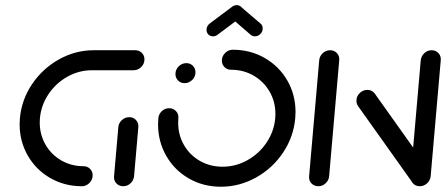

<svg xmlns="http://www.w3.org/2000/svg" viewBox="-20 -710 1701 732"><path d="M333.3 -41.5Q333.3 -30.7 327.6 -21.1Q321.9 -11.5 312.4 -5.7Q303 0 292.2 0Q225.9 0 171.5 -31.3Q117 -62.6 85.9 -116.9Q54.8 -171.1 54.8 -236.3Q54.8 -247.8 55.9 -259.3Q62.2 -329.6 102.2 -389.1Q142.2 -448.5 204.6 -483.5Q267 -518.5 337.4 -518.5H495.9Q510.7 -518.5 520.7 -508.5Q530.7 -498.5 530.7 -483.7Q530.7 -466.7 518.3 -454.4Q505.9 -442.2 489.3 -442.2H330.7Q281.1 -442.2 237 -417.6Q193 -393 164.8 -350.9Q136.7 -308.9 132.2 -259.3Q131.5 -248.1 131.5 -243Q131.5 -197 153.3 -158.9Q175.2 -120.7 213.5 -98.5Q251.9 -76.3 298.5 -76.3Q313.3 -76.3 323.3 -66.3Q333.3 -56.3 333.3 -41.5ZM449.6 0Q433.7 0 423.5 -11.1Q413.3 -22.2 414.8 -38.1L431.1 -225.2Q432.6 -241.1 444.6 -252.2Q456.7 -263.3 472.6 -263.3Q488.5 -263.3 498.7 -252.2Q508.9 -241.1 507.4 -225.2L491.1 -38.1Q489.6 -22.2 477.6 -11.1Q465.6 0 449.6 0Z M648.9 -427.8Q648.9 -444.8 661.3 -457Q673.7 -469.3 690.4 -469.3Q705.2 -469.3 715.2 -459.3Q725.2 -449.3 725.2 -434.4Q725.2 -417.4 712.8 -405.2Q700.4 -393 683.7 -393Q668.9 -393 658.9 -403Q648.9 -413 648.9 -427.8ZM825.9 -478.9Q825.9 -495.9 838.3 -508.1Q850.7 -520.4 867.4 -520.4Q934.4 -520.4 989.3 -488.9Q1044.1 -457.4 1075.4 -403.1Q1106.7 -348.9 1106.7 -283Q1106.7 -271.5 1105.6 -259.3Q1099.3 -188.1 1059.1 -128.1Q1018.9 -68.1 955.9 -33.1Q893 1.9 821.9 1.9Q754.8 1.9 700 -29.6Q645.2 -61.1 613.9 -115.7Q582.6 -170.4 582.6 -236.3Q582.6 -247.8 583.7 -259.3Q585.2 -275.2 597 -286.3Q608.9 -297.4 624.8 -297.4Q640.7 -297.4 651.1 -286.3Q661.5 -275.2 660 -259.3Q659.3 -248.1 659.3 -242.2Q659.3 -195.6 681.3 -157.2Q703.3 -118.9 742 -96.7Q780.7 -74.4 828.5 -74.4Q878.9 -74.4 923.3 -99.3Q967.8 -124.1 996.3 -166.5Q1024.8 -208.9 1029.3 -259.3Q1030 -270.4 1030 -275.6Q1030 -322.2 1007.8 -360.7Q985.6 -399.3 946.9 -421.7Q908.1 -444.1 860.7 -444.1Q845.9 -444.1 835.9 -454.1Q825.9 -464.1 825.9 -478.9ZM882.2 -690.4Q893 -690.4 900 -683.3Q907 -676.3 907 -665.6Q907 -658.1 903.7 -651.9Q900.4 -645.6 894.8 -641.5L809.3 -577.4Q801.5 -571.5 792.2 -571.5Q781.5 -571.5 774.4 -578.5Q767.4 -585.6 767.4 -596.3Q767.4 -603.7 770.7 -610Q774.1 -616.3 779.6 -620.4L865.2 -684.4Q873 -690.4 882.2 -690.4ZM898.1 -684.4 973 -620.4Q981.5 -613.7 981.5 -601.5Q981.5 -589.3 972.6 -580.4Q963.7 -571.5 951.9 -571.5Q942.6 -571.5 935.6 -577.4L861.9 -641.1Z M1193.3 0Q1177.4 0 1167.2 -11.1Q1157 -22.2 1158.5 -38.1L1197 -480.4Q1198.5 -496.3 1210.6 -507.4Q1222.6 -518.5 1238.5 -518.5Q1254.4 -518.5 1264.6 -507.4Q1274.8 -496.3 1273.3 -480.4L1234.8 -38.1Q1233.3 -22.2 1221.3 -11.1Q1209.3 0 1193.3 0ZM1338.9 -326.3Q1338.9 -343 1351.5 -355.2Q1364.1 -367.4 1380.7 -367.4Q1389.3 -367.4 1396.5 -363.7Q1403.7 -360 1408.5 -353.7L1617.4 -60L1554.8 -10.7L1345.9 -304.4Q1338.9 -313.7 1338.9 -326.3ZM1580.4 0Q1564.4 0 1554.3 -11.1Q1544.1 -22.2 1545.6 -38.1L1584.1 -480.4Q1585.9 -496.3 1597.8 -507.4Q1609.6 -518.5 1625.6 -518.5Q1641.5 -518.5 1651.7 -507.4Q1661.9 -496.3 1660.4 -480.4L1621.9 -38.1Q1620.4 -22.2 1608.3 -11.1Q1596.3 0 1580.4 0Z"/></svg>

Font: 26F Galaxy Sans
Style: Bold Italic
Weight: 700
Italic angle: -5°
Designer: C₂₉H₂₅N₃O₅
Version: Version 1.200